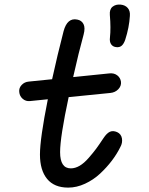

<svg xmlns="http://www.w3.org/2000/svg" viewBox="-20 -818 660 853"><path d="M283 15.5Q221 15.5 189.2 -23.2Q157.5 -62 157.5 -131.5Q157.5 -202 192.5 -377L113.5 -369Q94.5 -367 80.8 -379Q67 -391 65.5 -409.5Q63.5 -427 76.2 -440.5Q89 -454 107.5 -455.5L211.5 -466Q235 -573.5 262.5 -679.5Q279 -740.5 323.5 -731Q342.5 -727.5 351 -711Q359.5 -694.5 351.5 -664.5Q330 -587 305 -475.5L466.5 -492Q487 -494 501 -483.2Q515 -472.5 517.5 -454.5Q519.5 -436 505.5 -421.5Q491.5 -407 470 -405L285 -386.5Q247 -209 247 -142Q247 -70 294.5 -70Q314 -70 333.8 -81.5Q353.5 -93 374 -116.5Q394.5 -140 407.2 -157.2Q420 -174.5 439.5 -204Q454 -226 468 -232.5Q482 -239 500.5 -231Q518.5 -222.5 521.8 -202.8Q525 -183 514.5 -164.5Q499.5 -134 476.8 -104Q454 -74 424.5 -46.5Q395 -19 357.8 -1.8Q320.5 15.5 283 15.5ZM468 -751.5Q466 -777 480.2 -788.2Q494.5 -799.5 516 -797.5Q536.5 -795.5 547.8 -782.2Q559 -769 557 -747Q554 -696.5 536.5 -642Q530.5 -624 521.2 -615.5Q512 -607 497 -608.5Q481.5 -610 473.8 -621.2Q466 -632.5 468.5 -651.5Q473 -693 468 -751.5Z"/></svg>

Font: Monaspace Radon
Style: Regular
Weight: 400
Designer: Riley Cran & the Lettermatic Team
Foundry: Lettermatic
Version: Version 1.000 (Monaspace Radon)